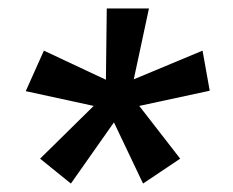

<svg xmlns="http://www.w3.org/2000/svg" viewBox="-20 -536 551 455"><path d="M319 -101 250 -246 148 -101 75 -160 202 -285 41 -320 84 -416 231 -347 233 -516H333L297 -348L460 -416L477 -321L310 -285L407 -160Z"/></svg>

Font: Genos ExtraBold
Style: Italic
Weight: 800
Italic angle: -8°
Version: Version 1.010